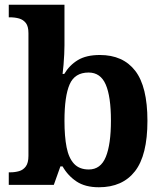

<svg xmlns="http://www.w3.org/2000/svg" viewBox="-20 -780 689 810"><path d="M397.4 10Q339.3 10 302.7 -14.5Q266.1 -39 244 -78H234.8L207 0H17V-53H23.7Q43 -53 60.5 -58Q78 -63 89 -78Q100 -92.9 100 -122.8V-640.1Q100 -669 89 -683Q78 -697 60.5 -702Q43 -707 21 -707H17V-760H252V-589Q252 -574.4 251 -551.7Q250 -529 248 -506Q246 -483 244 -468H251Q273 -505 308.5 -526.5Q344.1 -548 401.3 -548Q499 -548 550.5 -481.3Q602 -414.7 602 -270.3Q602 -125 549.4 -57.5Q496.7 10 397.4 10ZM354.5 -65Q404.7 -65 426.3 -117.9Q448 -170.8 448 -271Q448 -373 426 -423.5Q404 -474 353.8 -474Q295.4 -474 273.7 -424Q252 -374 252 -270.3Q252 -204 261 -158.5Q270 -113 292.5 -89Q315 -65 354.5 -65Z"/></svg>

Font: Noto Serif Kannada
Style: Regular
Weight: 400
Designer: Universal Thirst, Indian Type Foundry and the Monotype Design Team
Foundry: Monotype Imaging Inc.
Version: Version 2.003